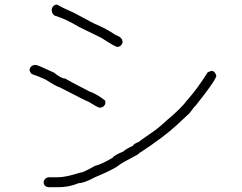

<svg xmlns="http://www.w3.org/2000/svg" viewBox="-20 -660 1040 825"><path d="M225.6 -640.1Q248 -626.5 297.9 -605Q391.1 -554.2 395.5 -554.2Q435.1 -537.1 477.5 -509.3Q506.8 -499.5 506.8 -478Q501 -458.5 483.4 -458.5Q475.6 -458.5 415 -497.6L319.3 -544.4Q261.7 -579.1 213.9 -593.3Q202.1 -601.6 202.1 -618.7Q206.5 -640.1 225.6 -640.1ZM132.3 -380.9H134.3Q141.6 -380.9 212.4 -347.7Q242.7 -322.3 261.2 -322.3Q264.6 -318.4 362.8 -267.6Q395.5 -256.3 431.2 -228.5Q431.2 -227.1 433.1 -216.8Q427.7 -197.3 407.7 -197.3Q401.4 -197.3 360.8 -222.7Q356.4 -222.7 235.8 -285.2Q228 -285.2 175.3 -318.4Q146.5 -332 116.7 -341.8Q106.9 -351.1 106.9 -361.3Q112.3 -380.9 132.3 -380.9ZM888.2 -355.5Q903.8 -355.5 909.7 -334Q904.8 -311.5 819.8 -205.1Q817.4 -205.1 794.4 -173.8L737.8 -121.1Q685.1 -72.3 587.4 -7.8Q584.5 -7.8 571.8 3.9Q498 42.5 489.7 50.8Q472.7 65.9 388.2 101.6Q341.3 127 317.9 127Q276.9 144.5 230 144.5H192.9Q167.5 144.5 167.5 121.1Q172.9 101.6 192.9 101.6H230Q262.2 101.6 323.7 82Q336.9 82 388.2 52.7Q416.5 45.9 464.4 17.6Q467.3 8.8 511.2 -9.8Q517.6 -18.1 550.3 -33.2Q556.6 -43.5 577.6 -50.8Q577.6 -52.7 640.1 -95.7Q668 -115.7 700.7 -146.5Q758.8 -194.8 786.6 -232.4Q825.7 -275.4 872.6 -349.6Z"/></svg>

Font: CEF Fonts CJK Mono
Style: Regular
Weight: 400
Designer: PartyBoss (派对大魔王)
Version: Release 2.25